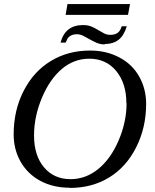

<svg xmlns="http://www.w3.org/2000/svg" viewBox="-20 -912 762 942"><path d="M601 -406H600Q600 -503 550 -564Q500 -624 418 -624Q344 -624 285 -575Q225 -525 186 -433Q147 -340 147 -247Q147 -149 196 -91Q245 -33 326 -33Q400 -33 461 -82Q523 -132 562 -223Q601 -314 601 -406ZM323 10 321 9Q242 9 179 -24Q117 -57 82 -117Q47 -178 47 -252Q47 -371 96 -466Q145 -562 230 -613Q314 -664 422 -664Q501 -664 564 -631Q628 -598 662 -538Q697 -477 697 -402Q697 -286 648 -189Q599 -92 515 -41Q431 10 323 10ZM302 -839 311 -892H618L608 -839ZM493 -696 495 -694Q473 -694 454 -702Q442 -707 420 -719Q418 -720 406.5 -726.5Q395 -733 389 -736Q373 -744 358 -744Q342 -744 333 -740Q323 -736 317 -730Q311 -724 302 -703H277Q300 -789 387 -789Q411 -789 428 -782Q443 -776 461 -765Q481 -753 491 -748Q505 -741 521 -741Q542 -741 556 -750Q570 -759 577 -783H602Q588 -737 562 -717Q535 -696 493 -696Z"/></svg>

Font: Libra Serif Modern
Style: Italic
Weight: 400
Italic angle: -12°
Designer: Stefan Peev, Context Ltd
Foundry: Stefan Peev, Context Ltd
Version: Version 1.000